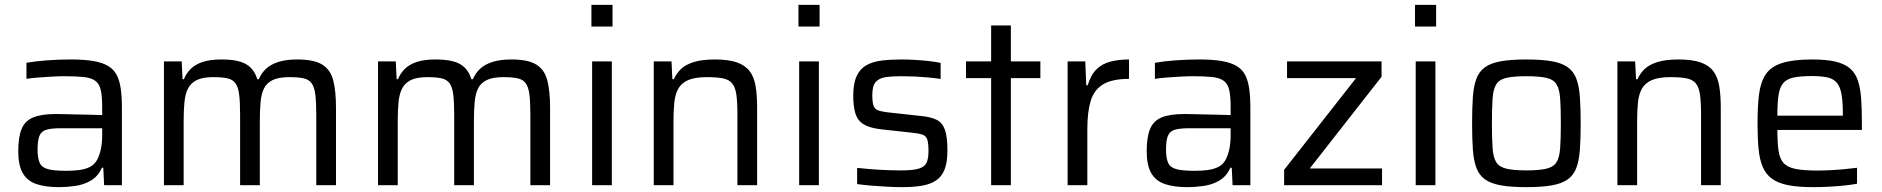

<svg xmlns="http://www.w3.org/2000/svg" viewBox="-20 -763 7755 791"><path d="M222.9 8Q167 8 129.5 -4.9Q92 -17.8 73.6 -50.1Q55.2 -82.4 55.2 -140.2Q55.2 -197.8 68.8 -231.2Q82.3 -264.6 116.1 -279Q149.9 -293.3 210.6 -293.3Q221.5 -293.3 242.9 -292.8Q264.4 -292.3 292.3 -291.6Q320.2 -290.9 348.5 -290.4Q376.9 -289.9 401 -288.9V-320.7Q401 -365.9 395.3 -391.6Q389.6 -417.3 373 -429.8Q356.4 -442.2 325.5 -445.6Q294.5 -449 244.5 -449Q222.6 -449 192.7 -447.3Q162.7 -445.6 134.5 -443.4Q106.3 -441.1 89 -438.2V-504.4Q126.7 -511 174.6 -514.5Q222.5 -518 273.2 -518Q327.1 -518 364.3 -511.6Q401.5 -505.3 425.1 -491.4Q448.7 -477.5 460.7 -454.3Q472.7 -431.2 477.4 -398.2Q482.2 -365.1 482.2 -320.8V0H409L405.5 -72.1H399.9Q384.2 -36.6 354.6 -19.2Q325 -1.9 290.1 3Q255.1 8 222.9 8ZM253.4 -59.3Q281.9 -59.3 307 -62.6Q332.1 -65.8 351.3 -75.8Q370.5 -85.9 380.8 -105.7Q391.5 -127 396.2 -151.7Q401 -176.3 401 -208.9V-234.7H231.4Q192.3 -234.7 171.3 -228.6Q150.3 -222.5 142.6 -203.7Q134.8 -184.8 134.8 -146.7Q134.8 -110.5 143.8 -91.5Q152.8 -72.4 178.6 -65.9Q204.3 -59.3 253.4 -59.3Z M655.4 0V-510H728.5L732.1 -436.8H737.7Q747.4 -460.8 765.6 -479.1Q783.8 -497.4 814.6 -507.7Q845.4 -518 892.6 -518Q960.6 -518 993.9 -498.6Q1027.2 -479.3 1039.8 -436.8H1046.4Q1056.1 -460.8 1075.3 -479.1Q1094.5 -497.4 1126.3 -507.7Q1158.1 -518 1205.3 -518Q1273.5 -518 1307.6 -496.9Q1341.7 -475.7 1352.9 -431.7Q1364.2 -387.7 1364.2 -319.5V0H1283V-290.5Q1283 -342.7 1279.1 -373.5Q1275.2 -404.3 1263.9 -419.9Q1252.7 -435.4 1230.6 -440.3Q1208.5 -445.2 1172.2 -445.2Q1128.9 -445.2 1104 -433.5Q1079 -421.9 1067.7 -398.9Q1056.4 -375.9 1053.4 -342Q1050.4 -308 1050.4 -263.5V0H969.2V-290.5Q969.2 -342.7 965.3 -373.5Q961.4 -404.3 950.1 -419.9Q938.9 -435.4 916.8 -440.3Q894.8 -445.2 858.5 -445.2Q815.1 -445.2 790.2 -432.9Q765.3 -420.5 753.9 -397Q742.6 -373.6 739.6 -339.6Q736.6 -305.7 736.6 -263.5V0Z M1537.4 0V-510H1610.5L1614.1 -436.8H1619.7Q1629.4 -460.8 1647.6 -479.1Q1665.8 -497.4 1696.6 -507.7Q1727.4 -518 1774.6 -518Q1842.6 -518 1875.9 -498.6Q1909.2 -479.3 1921.8 -436.8H1928.4Q1938.1 -460.8 1957.3 -479.1Q1976.5 -497.4 2008.3 -507.7Q2040.1 -518 2087.3 -518Q2155.5 -518 2189.6 -496.9Q2223.7 -475.7 2234.9 -431.7Q2246.2 -387.7 2246.2 -319.5V0H2165V-290.5Q2165 -342.7 2161.1 -373.5Q2157.2 -404.3 2145.9 -419.9Q2134.7 -435.4 2112.6 -440.3Q2090.5 -445.2 2054.2 -445.2Q2010.9 -445.2 1986 -433.5Q1961 -421.9 1949.7 -398.9Q1938.4 -375.9 1935.4 -342Q1932.4 -308 1932.4 -263.5V0H1851.2V-290.5Q1851.2 -342.7 1847.3 -373.5Q1843.4 -404.3 1832.1 -419.9Q1820.9 -435.4 1798.8 -440.3Q1776.8 -445.2 1740.5 -445.2Q1697.1 -445.2 1672.2 -432.9Q1647.3 -420.5 1635.9 -397Q1624.6 -373.6 1621.6 -339.6Q1618.6 -305.7 1618.6 -263.5V0Z M2416.5 -653.7V-743H2503.5V-653.7ZM2419.4 0V-510H2500.6V0Z M2673.4 0V-510H2746.5L2750.1 -436.8H2756.2Q2767 -461.3 2786.3 -479.4Q2805.7 -497.4 2839.4 -507.7Q2873.1 -518 2925.2 -518Q2981.8 -518 3016.1 -505.9Q3050.4 -493.8 3068.6 -469.7Q3086.7 -445.7 3092.9 -408.2Q3099.2 -370.7 3099.2 -319.5V0H3018V-290.5Q3018 -342.7 3013.6 -373.5Q3009.2 -404.3 2996 -419.9Q2982.8 -435.4 2957.9 -440.3Q2932.9 -445.2 2892.1 -445.2Q2843 -445.2 2814.8 -432.9Q2786.7 -420.5 2773.9 -396.8Q2761.1 -373.1 2757.9 -339.4Q2754.6 -305.7 2754.6 -263.5V0Z M3269.5 -653.7V-743H3356.5V-653.7ZM3272.4 0V-510H3353.6V0Z M3695.6 8Q3667.5 8 3634.1 6.2Q3600.7 4.5 3568.8 1.7Q3536.8 -1.1 3511.2 -4.6V-71.3Q3534.8 -69 3557.2 -67Q3579.5 -65 3601.8 -63.7Q3624 -62.5 3645.9 -61.7Q3667.9 -61 3691.2 -61Q3742.6 -61 3766.6 -68.7Q3790.5 -76.4 3797.9 -94.2Q3805.2 -111.9 3805.2 -140.6Q3805.2 -174.1 3799.9 -188.9Q3794.5 -203.7 3780.7 -208.3Q3766.9 -213 3740.2 -216L3607.9 -230.5Q3561.2 -236.1 3536.9 -251.6Q3512.7 -267.1 3503.9 -296.1Q3495.2 -325.1 3495.2 -368.7Q3495.2 -419.2 3509.1 -449.2Q3522.9 -479.3 3549 -494.1Q3575.1 -508.9 3612.2 -513.5Q3649.3 -518 3694.7 -518Q3721 -518 3750.2 -516.2Q3779.4 -514.5 3807.1 -511.4Q3834.7 -508.4 3855.2 -503.8V-437.7Q3829.4 -441.6 3802.6 -444Q3775.7 -446.5 3748.4 -447.8Q3721.1 -449 3693.5 -449Q3654.7 -449 3627.8 -444.9Q3601 -440.8 3587.3 -424.7Q3573.7 -408.7 3573.7 -371.8Q3573.7 -342.7 3578.5 -328.4Q3583.3 -314 3597 -308.7Q3610.7 -303.3 3636.4 -300.3L3774 -285.2Q3814.5 -281.2 3838.2 -269.7Q3862 -258.1 3872.6 -229.3Q3883.2 -200.4 3883.2 -142.2Q3883.2 -94.4 3871.5 -64.8Q3859.9 -35.1 3836 -19.3Q3812.1 -3.5 3777 2.3Q3742 8 3695.6 8Z M4063.3 0V-441H3959.7V-510H4063.3V-658H4144.5V-510H4266.1V-441H4144.5V0Z M4378.4 0V-510H4451.1L4455.1 -411.9H4461.2Q4473.8 -455 4497.9 -478Q4522.1 -501.1 4555.9 -509.5Q4589.8 -518 4631.3 -518V-438Q4562.1 -438 4524.9 -415.8Q4487.7 -393.6 4473.6 -347.9Q4459.6 -302.3 4459.6 -231.8V0Z M4871.9 8Q4816 8 4778.5 -4.9Q4741 -17.8 4722.6 -50.1Q4704.2 -82.4 4704.2 -140.2Q4704.2 -197.8 4717.8 -231.2Q4731.3 -264.6 4765.1 -279Q4798.9 -293.3 4859.6 -293.3Q4870.5 -293.3 4891.9 -292.8Q4913.4 -292.3 4941.3 -291.6Q4969.2 -290.9 4997.5 -290.4Q5025.9 -289.9 5050 -288.9V-320.7Q5050 -365.9 5044.3 -391.6Q5038.6 -417.3 5022 -429.8Q5005.4 -442.2 4974.5 -445.6Q4943.5 -449 4893.5 -449Q4871.6 -449 4841.7 -447.3Q4811.7 -445.6 4783.5 -443.4Q4755.3 -441.1 4738 -438.2V-504.4Q4775.7 -511 4823.6 -514.5Q4871.5 -518 4922.2 -518Q4976.1 -518 5013.3 -511.6Q5050.5 -505.3 5074.1 -491.4Q5097.7 -477.5 5109.7 -454.3Q5121.7 -431.2 5126.4 -398.2Q5131.2 -365.1 5131.2 -320.8V0H5058L5054.5 -72.1H5048.9Q5033.2 -36.6 5003.6 -19.2Q4974 -1.9 4939.1 3Q4904.1 8 4871.9 8ZM4902.4 -59.3Q4930.9 -59.3 4956 -62.6Q4981.1 -65.8 5000.3 -75.8Q5019.5 -85.9 5029.8 -105.7Q5040.5 -127 5045.2 -151.7Q5050 -176.3 5050 -208.9V-234.7H4880.4Q4841.3 -234.7 4820.3 -228.6Q4799.3 -222.5 4791.6 -203.7Q4783.8 -184.8 4783.8 -146.7Q4783.8 -110.5 4792.8 -91.5Q4801.8 -72.4 4827.6 -65.9Q4853.3 -59.3 4902.4 -59.3Z M5270.3 0V-63.3L5566.5 -441H5282.3V-510H5671.7V-446.7L5375.9 -69H5673.7V0Z M5809.5 -653.7V-743H5896.5V-653.7ZM5812.4 0V-510H5893.6V0Z M6268.4 8Q6205.2 8 6163.8 0.7Q6122.4 -6.6 6098.1 -23.9Q6073.8 -41.3 6062.5 -71.3Q6051.2 -101.3 6047.9 -146.5Q6044.7 -191.7 6044.7 -255.1Q6044.7 -318.5 6047.9 -363.6Q6051.2 -408.8 6062.5 -438.8Q6073.8 -468.8 6098.1 -486.1Q6122.4 -503.5 6163.8 -510.7Q6205.2 -518 6268.4 -518Q6331.5 -518 6372.9 -510.7Q6414.3 -503.5 6438.7 -486.1Q6463 -468.8 6474.2 -438.8Q6485.5 -408.8 6488.8 -363.6Q6492.1 -318.5 6492.1 -255.1Q6492.1 -191.7 6488.8 -146.5Q6485.5 -101.3 6474.2 -71.3Q6463 -41.3 6438.7 -23.9Q6414.3 -6.6 6372.9 0.7Q6331.5 8 6268.4 8ZM6268.4 -61Q6321.7 -61 6351.1 -68.1Q6380.5 -75.1 6392.7 -95.1Q6405 -115 6407.6 -153.7Q6410.3 -192.4 6410.3 -255.1Q6410.3 -317.8 6407.6 -356.4Q6405 -395.1 6392.7 -415.2Q6380.5 -435.4 6351.1 -442.2Q6321.7 -449 6268.4 -449Q6215.5 -449 6185.9 -442.2Q6156.3 -435.4 6144 -415.2Q6131.8 -395.1 6129.1 -356.4Q6126.4 -317.8 6126.4 -255.1Q6126.4 -192.4 6129.1 -153.7Q6131.8 -115 6144 -95.1Q6156.3 -75.1 6185.9 -68.1Q6215.5 -61 6268.4 -61Z M6643.4 0V-510H6716.5L6720.1 -436.8H6726.2Q6737 -461.3 6756.3 -479.4Q6775.7 -497.4 6809.4 -507.7Q6843.1 -518 6895.2 -518Q6951.8 -518 6986.1 -505.9Q7020.4 -493.8 7038.6 -469.7Q7056.7 -445.7 7062.9 -408.2Q7069.2 -370.7 7069.2 -319.5V0H6988V-290.5Q6988 -342.7 6983.6 -373.5Q6979.2 -404.3 6966 -419.9Q6952.8 -435.4 6927.9 -440.3Q6902.9 -445.2 6862.1 -445.2Q6813 -445.2 6784.8 -432.9Q6756.7 -420.5 6743.9 -396.8Q6731.1 -373.1 6727.9 -339.4Q6724.6 -305.7 6724.6 -263.5V0Z M7450.3 8Q7388.4 8 7346.9 -0.1Q7305.4 -8.2 7280 -26.8Q7254.7 -45.3 7241.9 -75.6Q7229.1 -105.9 7224.9 -150.1Q7220.7 -194.3 7220.7 -254Q7220.7 -325.2 7227 -375.4Q7233.4 -425.7 7254.8 -457.2Q7276.1 -488.8 7321.9 -503.4Q7367.7 -518 7446.2 -518Q7505 -518 7542.7 -508.9Q7580.3 -499.8 7602.2 -480.7Q7624.1 -461.6 7634.3 -430.5Q7644.6 -399.5 7647.6 -355.8Q7650.6 -312.1 7650.6 -254.9V-227.8H7302.4Q7302.4 -175.9 7307.1 -143Q7311.7 -110 7327.5 -92Q7343.3 -74 7376.8 -67.2Q7410.2 -60.4 7467.8 -60.4Q7492 -60.4 7520.9 -61.9Q7549.7 -63.3 7578.7 -66.1Q7607.6 -68.8 7630.6 -71.7V-6.1Q7610 -2.1 7579.4 1.2Q7548.8 4.5 7515.3 6.2Q7481.7 8 7450.3 8ZM7572.1 -269.1V-296Q7572.1 -347.5 7566 -378.2Q7559.9 -408.8 7545.4 -424.3Q7530.9 -439.8 7505.9 -444.7Q7481 -449.6 7443.7 -449.6Q7396.3 -449.6 7368.2 -443.4Q7340.2 -437.3 7326 -419.9Q7311.8 -402.5 7307.1 -370.6Q7302.4 -338.6 7302.4 -286.4H7591Z"/></svg>

Font: Saira Thin
Style: Regular
Weight: 100
Designer: Hector Gatti with collaboration of the Omnibus-Type team
Foundry: Omnibus-Type
Version: Version 1.101